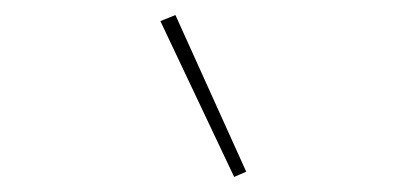

<svg xmlns="http://www.w3.org/2000/svg" viewBox="-20 -798 540 255"><path d="M291 -563 193 -770 213 -778 307 -570Z"/></svg>

Font: Iosevka Term Curly Th Obl
Style: Regular
Weight: 100
Italic angle: -9°
Designer: Belleve Invis
Foundry: Belleve Invis
Version: Version 32.3.0